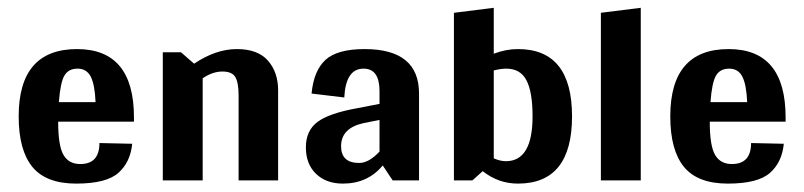

<svg xmlns="http://www.w3.org/2000/svg" viewBox="-20 -451 2010 480"><path d="M314.9 -146.8V-157.5Q314.9 -328.3 172.6 -328.3Q26.7 -328.3 26.7 -160.1Q26.7 -75.6 60.9 -33.8Q95.2 8 170.4 8Q245.6 8 275.8 -18.7Q306 -45.4 310.5 -91.6L228.6 -93.4Q228.6 -40.9 180.6 -40.9Q152.1 -40.9 138.8 -63.6Q125.4 -86.3 125.4 -146.8ZM218.9 -195.7H127.2Q130.8 -244.7 141 -262Q151.2 -279.4 173.9 -279.4Q196.6 -279.4 206.9 -259.3Q217.1 -239.3 218.9 -195.7Z M465.3 -291.8 432.4 -320.3H387V0H486.7V-255.3Q511.6 -272.2 536 -272.2Q560.5 -272.2 568.5 -258Q576.5 -243.8 576.5 -212.6V0H675.3V-225.1Q675.3 -270.5 649.9 -299.4Q624.6 -328.3 572.1 -328.3Q519.6 -328.3 465.3 -291.8Z M936.8 -37.4 961.7 0H1027.6V-217.1Q1027.6 -328.3 891.5 -328.3Q823 -328.3 793.6 -301.2Q764.2 -274 758.9 -217.1L840.7 -207.3Q844.3 -279.4 888.8 -279.4Q928.8 -279.4 928.8 -223.3V-191.3L873.7 -180.6Q803.4 -168.1 774 -146.4Q744.7 -124.6 744.7 -82.7Q744.7 -40.9 770 -16.5Q795.4 8 837.2 8Q899.5 8 936.8 -37.4ZM832.7 -85.4Q832.7 -130.8 888.8 -143.2L928.8 -151.2V-72.1Q902.1 -43.6 878.1 -43.6Q832.7 -43.6 832.7 -85.4Z M1214.4 -316.7V-431.5L1114.8 -419V0H1161L1186.8 -23.1Q1226 8 1274.9 8Q1410.1 8 1410.1 -160.1Q1410.1 -328.3 1274.9 -328.3Q1244.7 -328.3 1214.4 -316.7ZM1214.4 -55.2V-274.9Q1232.2 -279.4 1245.6 -279.4Q1281.1 -279.4 1296.3 -250Q1311.4 -220.6 1311.4 -160.1Q1311.4 -48 1244.7 -48Q1230.4 -48 1214.4 -55.2Z M1581.9 0V-431.5L1482.2 -419V0Z M1944 -146.8V-157.5Q1944 -328.3 1801.6 -328.3Q1655.7 -328.3 1655.7 -160.1Q1655.7 -75.6 1689.9 -33.8Q1724.2 8 1799.4 8Q1874.6 8 1904.8 -18.7Q1935.1 -45.4 1939.5 -91.6L1857.7 -93.4Q1857.7 -40.9 1809.6 -40.9Q1781.1 -40.9 1767.8 -63.6Q1754.4 -86.3 1754.4 -146.8ZM1847.9 -195.7H1756.2Q1759.8 -244.7 1770 -262Q1780.2 -279.4 1802.9 -279.4Q1825.6 -279.4 1835.9 -259.3Q1846.1 -239.3 1847.9 -195.7Z"/></svg>

Font: Gidugu
Style: Regular
Weight: 400
Designer: Purushoth Kumar Guthula
Foundry: Silicon Andhra, USA.
Version: Version 1.0.5; ttfautohint (v1.2.25-373a) -l 7 -r 28 -G 50 -